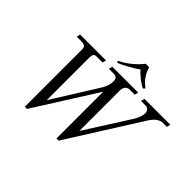

<svg xmlns="http://www.w3.org/2000/svg" viewBox="-187 -1228 1554 1554"><g transform="rotate(45 590.0 -451.0)"><path d="M196.8 -680.2H140.1L147.9 -711.9H443.8L436 -680.2H368.2Q347.2 -680.2 339.6 -669.2Q332 -658.2 332 -632.8V-145L576.2 -536.1Q606.9 -585.4 606.9 -636.2Q606.9 -660.2 595 -670.2Q583 -680.2 560.1 -680.2H507.8L516.1 -711.9H812L804.2 -680.2H747.1Q722.2 -680.2 708.5 -663.3Q694.8 -646.5 694.8 -617.2V-155.8L933.1 -530.8Q971.2 -590.3 971.2 -636.2Q971.2 -651.9 958.7 -666Q946.3 -680.2 931.2 -680.2H876L883.8 -711.9H1180.2L1171.9 -680.2H1127.9Q1072.3 -680.2 1024.9 -605L631.8 18.1H606.9V-517.1L269 18.1H244.1V-636.2Q244.1 -661.1 232.2 -670.7Q220.2 -680.2 196.8 -680.2ZM520 -762.2 514.2 -777.8Q620.1 -830.6 689.9 -919.9H730Q753.9 -830.6 830.1 -777.8L815.9 -762.2Q792.5 -771 753.4 -801.3Q714.4 -831.5 693.8 -857.9Q656.2 -831.1 601.1 -800.8Q545.9 -770.5 520 -762.2Z"/></g></svg>

Font: Flanker Steampunk
Style: Italic
Weight: 400
Italic angle: -12°
Designer: Alexey Kryukov, Leonardo Di Lena
Foundry: Alexey Kryukov, Leonardo Di Lena
Version: 1.210